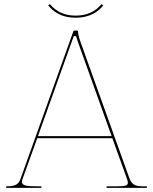

<svg xmlns="http://www.w3.org/2000/svg" viewBox="-20 -908 740 928"><path d="M346 -832.5C295.5 -832.5 253.5 -849 221.5 -888L213 -882C233 -857 270.5 -822.5 346 -822.5C419.5 -822.5 458 -855.5 479 -882L470.5 -888C440.5 -851 398.5 -832.5 346 -832.5ZM163.5 -250 336.5 -733.5H348C348.5 -731 349.5 -725 358.5 -700L519.5 -250ZM10 0H180V-7.5H159.5C108 -7.5 86 -11 86 -29C86 -32.5 87 -36.5 88.5 -41.5L160 -240H523L592.5 -47C596 -37.5 598 -30 598 -24.5C598 -11 585.5 -7.5 545 -7.5H495V0H690V-7.5H670C630.5 -7.5 616 -17.5 604.5 -49L370 -703C360 -730.5 357.5 -745 357.5 -755C357.5 -757 356 -760 352.5 -760H339C337.5 -760 335.5 -759 334.5 -756.5L79.5 -44.5C70 -17.5 55.5 -7.5 12.5 -7.5H10Z"/></svg>

Font: ZnikomitSC
Style: Regular
Weight: 100
Designer: gluk
Foundry: gluk
Version: Version 0.55